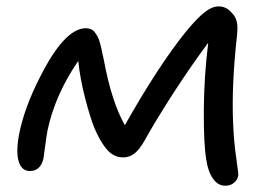

<svg xmlns="http://www.w3.org/2000/svg" viewBox="-20 -530 868 606"><path d="M74.2 9.8Q48.8 9.8 39.3 -19.5Q29.8 -48.8 40 -105Q56.6 -189.9 106 -286.1Q183.6 -440.9 251 -440.9Q259.8 -440.9 266.8 -438Q273.9 -435.1 279.1 -428.2Q284.2 -421.4 287.8 -415Q291.5 -408.7 294.7 -397.2Q297.9 -385.7 299.6 -378.7Q301.3 -371.6 304 -357.9Q306.6 -344.2 308.1 -338.9Q332 -209.5 374 -134.8Q480.5 -323.2 566.9 -430.2Q601.1 -471.7 625 -490.7Q648.9 -509.8 669.9 -509.8Q693.4 -509.8 709 -492.2Q721.7 -480.5 726.6 -464.4Q731.4 -448.2 728 -418Q710.4 -258.8 715.8 -140.1Q717.3 -98.6 721.9 -59.8Q726.6 -21 729.7 -1Q732.9 19 731.9 24.9Q729 38.6 718 47.4Q707 56.2 690.9 56.2Q667.5 56.2 651.9 33.4Q636.2 10.7 630.9 -26.9Q622.6 -76.7 623.3 -182.6Q624 -288.6 637.2 -395Q584 -323.7 529.1 -239Q474.1 -154.3 436 -85.9Q420.4 -58.1 404.5 -45.7Q388.7 -33.2 369.1 -33.2Q338.9 -33.2 317.9 -57.6Q296.9 -82 278.8 -124Q265.1 -156.7 248.8 -219.7Q232.4 -282.7 227.1 -337.9Q153.8 -231 129.9 -118.2Q126 -95.7 122.1 -65.9Q118.2 -36.1 117.2 -29.8Q107.9 9.8 74.2 9.8Z"/></svg>

Font: Shantell Sans Irregular Bouncy
Style: Italic
Weight: 400
Italic angle: -11.31°
Designer: Stephen Nixon, Anya Danilova, Shantell Martin
Foundry: Arrow Type
Version: Version 1.006;[9816181b4]